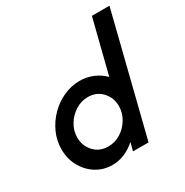

<svg xmlns="http://www.w3.org/2000/svg" viewBox="-157 -794 893 928"><g transform="rotate(-30 289.5 -330.0)"><path d="M208.3 7.6Q159 7.6 119.1 -17Q79.2 -41.7 55.2 -84.4Q31.2 -127.1 31.2 -180.6Q31.2 -229.2 51 -272.9Q70.8 -316.7 104.5 -350.7Q138.2 -384.7 181.6 -404.5Q225 -424.3 272.2 -424.3Q311.8 -424.3 346.5 -409.4Q381.2 -394.4 406.2 -368.8L481.2 -666.7H579.2L412.5 0H325.7L337.5 -45.8Q311.1 -21.5 278.1 -6.9Q245.1 7.6 208.3 7.6ZM235.4 -79.9Q272.9 -79.9 304.9 -100Q336.8 -120.1 356.6 -153.5Q376.4 -186.8 376.4 -224.3Q376.4 -270.8 345.8 -303.8Q315.3 -336.8 267.4 -336.8Q229.9 -336.8 197.6 -316.3Q165.3 -295.8 145.5 -262.8Q125.7 -229.9 125.7 -192.4Q125.7 -145.8 156.2 -112.8Q186.8 -79.9 235.4 -79.9Z"/></g></svg>

Font: Afacad Medium
Style: Italic
Weight: 500
Italic angle: -14°
Designer: Kristian Moeller
Foundry: Dicotype
Version: Version 1.000; ttfautohint (v1.8.4.7-5d5b)